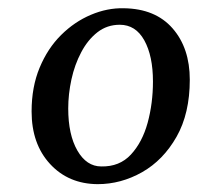

<svg xmlns="http://www.w3.org/2000/svg" viewBox="-20 -820 492 477"><path d="M287.5 -799.5Q366 -798.5 408.8 -749.5Q451.5 -700.5 451.5 -622Q451.5 -538 418.5 -480Q385.5 -422 333 -392.2Q280.5 -362.5 222.5 -362.5Q150 -363 104.2 -412.8Q58.5 -462.5 58.5 -543Q58.5 -604 78.5 -652Q98.5 -700 131.8 -733Q165 -766 205.8 -783.2Q246.5 -800.5 287.5 -799.5ZM277.5 -758.5Q246 -758.5 222 -739.8Q198 -721 181.8 -690.2Q165.5 -659.5 157.5 -622.8Q149.5 -586 149.5 -550.5Q149.5 -485.5 172.2 -446Q195 -406.5 231.5 -406.5Q277 -405.5 305.2 -436Q333.5 -466.5 346.8 -515Q360 -563.5 360 -617.5Q360 -681 338.5 -719.8Q317 -758.5 277.5 -758.5Z"/></svg>

Font: Merriweather Text Regular
Style: Italic
Weight: 400
Italic angle: -7.8°
Designer: Eben Sorkin
Foundry: Eben Sorkin
Version: Version 2.100; ttfautohint (v1.7.19-72a1) -l 8 -r 50 -G 200 